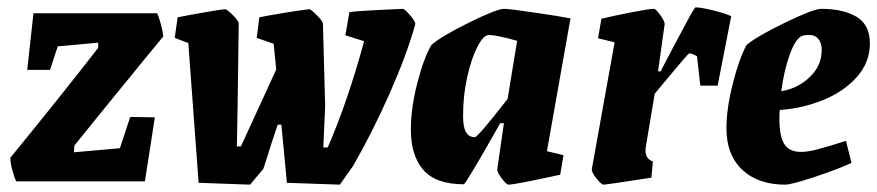

<svg xmlns="http://www.w3.org/2000/svg" viewBox="-20 -493 2385 522"><path d="M334 -175 401 -174 374 0H24Q18 -13 13 -32.5Q8 -52 8 -64Q147 -234 247 -363V-377L137 -367L116 -303H54L71 -457H407Q411 -450 416.5 -430.5Q422 -411 424 -394L368 -326Q221 -146 182 -97L181 -79L306 -90Z M1109 -427Q1087 -347 1040 -240.5Q993 -134 940 -42L904 9L760 4L745 -154H735Q714 -92 709 -74L696 -34L660 9L520 4L492 -376L455 -390L463 -446Q493 -452 539.5 -460Q586 -468 592 -468Q597 -468 613.5 -451.5Q630 -435 629 -428L626 -205L624 -95H635L731 -304L724 -374L678 -390L685 -446Q704 -450 752.5 -458Q801 -466 821 -468Q825 -468 841.5 -451.5Q858 -435 858 -428L864 -205L859 -92H871Q925 -216 970 -381L919 -397L930 -460Q951 -463 1002.5 -465.5Q1054 -468 1075 -469Q1080 -469 1095 -451.5Q1110 -434 1109 -427Z M1467 -82 1512 -71 1503 -18 1480 -13Q1378 9 1363 9Q1357 9 1344 -8Q1331 -25 1332 -33L1350 -158H1340Q1246 8 1241 8Q1165 8 1131 -31Q1097 -70 1097 -141Q1097 -199 1114.5 -267Q1132 -335 1153 -371Q1181 -395 1256 -432Q1331 -469 1351 -469Q1364 -469 1435.5 -458.5Q1507 -448 1531 -443ZM1360 -224 1386 -382Q1359 -390 1335.5 -394.5Q1312 -399 1305 -397Q1292 -394 1276.5 -363Q1261 -332 1250 -282.5Q1239 -233 1239 -178Q1239 -147 1247 -133.5Q1255 -120 1271 -120Q1279 -120 1360 -224Z M1968 -449 1931 -260H1884L1875 -340Q1861 -348 1854 -348Q1851 -348 1784 -267L1760 -238L1736 -95Q1735 -90 1735 -83Q1735 -61 1755 -54L1751 -10Q1628 9 1621 9Q1615 9 1601.5 -8Q1588 -25 1589 -33L1651 -378L1606 -389L1615 -442Q1648 -450 1696.5 -459.5Q1745 -469 1758 -469Q1763 -469 1775.5 -451.5Q1788 -434 1787 -427L1769 -299H1776L1810 -364Q1820 -382 1844 -427.5Q1868 -473 1871 -473Q1885 -473 1918 -465Q1951 -457 1968 -449Z M2100 -194Q2099 -186 2099 -170Q2099 -122 2112.5 -101Q2126 -80 2158 -80Q2176 -80 2201 -86.5Q2226 -93 2280 -110L2295 -50Q2253 -31 2192 -11Q2131 9 2115 9Q2041 9 1998 -31.5Q1955 -72 1955 -144Q1955 -198 1972.5 -266.5Q1990 -335 2010 -371Q2039 -395 2115.5 -432Q2192 -469 2213 -469Q2272 -469 2308.5 -447.5Q2345 -426 2345 -375Q2345 -323 2309 -283Q2273 -243 2216.5 -220.5Q2160 -198 2100 -194ZM2104 -245Q2148 -252 2181 -283Q2214 -314 2214 -357Q2214 -376 2205 -387Q2196 -398 2179 -398Q2170 -398 2162 -396Q2144 -390 2128 -347Q2112 -304 2104 -245Z"/></svg>

Font: Grenze
Style: Bold Italic
Weight: 700
Italic angle: -10°
Designer: Renata Polastri
Foundry: Omnibus-Type
Version: Version 1.002; ttfautohint (v1.8)